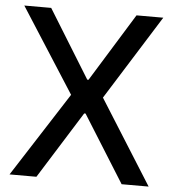

<svg xmlns="http://www.w3.org/2000/svg" viewBox="-52 -776 742 824"><g transform="rotate(5 319.0 -364.0)"><path d="M135.3 -727.5 316.4 -434.1H321.8L502.9 -727.5H618.2L390.1 -363.3L618.7 0H502.4L321.8 -288.6H315.9L135.3 0H19.5L252.9 -363.3L19.5 -727.5Z"/></g></svg>

Font: Inter Cardless Tabular
Style: Regular
Weight: 400
Designer: Rasmus Andersson
Foundry: rsms
Version: Version 4.000;git-4fc901f